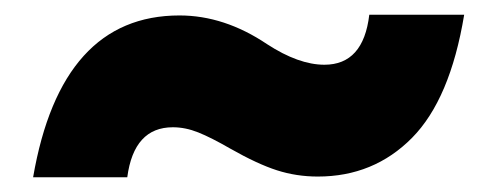

<svg xmlns="http://www.w3.org/2000/svg" viewBox="-20 -447 676 261"><path d="M153 -206H25Q63 -426 224 -426Q285 -426 343 -387Q386 -359 421 -359Q474 -359 482 -427H611Q592 -312 540 -259.5Q488 -207 412 -207Q383 -207 356.5 -215.5Q330 -224 293 -245Q267 -260 249.5 -267Q232 -274 215 -274Q162 -274 153 -206Z"/></svg>

Font: Ulagadi Sans
Style: Bold
Weight: 700
Designer: Ninad Kale (Devanagari), Jonny Pinhorn (Latin)
Foundry: Indian Type Foundry
Version: Version 3.01;March 29, 2020;FontCreator 12.0.0.2522 64-bit; 